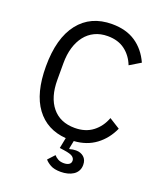

<svg xmlns="http://www.w3.org/2000/svg" viewBox="-164 -814 948 1125"><g transform="rotate(20 310.5 -251.5)"><path d="M339 -635Q294 -635 258.5 -618Q223 -601 198.5 -569.5Q174 -538 161 -494.5Q148 -451 148 -397V-293Q148 -185 198 -124Q248 -63 339 -63Q406 -63 451 -97.5Q496 -132 517 -189L584 -147Q553 -78 496.5 -36Q440 6 361 11L351 61L354 64Q373 58 393 58Q422 58 441.5 75Q461 92 461 124Q461 145 452 161Q443 177 427.5 187Q412 197 392 202Q372 207 350 207Q309 207 285.5 193.5Q262 180 251 166L289 125Q298 136 313 144.5Q328 153 350 153Q369 153 381.5 145.5Q394 138 394 122Q394 108 381 97.5Q368 87 326 81L298 77L311 11Q191 2 124.5 -88Q58 -178 58 -345Q58 -521 132 -615.5Q206 -710 339 -710Q427 -710 486.5 -670Q546 -630 579 -557L511 -516Q490 -570 447 -602.5Q404 -635 339 -635Z"/></g></svg>

Font: IBM Plex Thai
Style: Regular
Weight: 400
Designer: Mike Abbink, Paul van der Laan, Pieter van Rosmalen, Ben Mitchell, Mark Frömberg
Foundry: Bold Monday
Version: Version 1.0